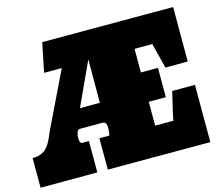

<svg xmlns="http://www.w3.org/2000/svg" viewBox="-114 -939 1267 1086"><g transform="rotate(-15 519.5 -395.5)"><path d="M853 -473.1 815.9 -620.6H711.9V-482.4H812V-310.5H711.9V-170.9H818.8L825.2 -205.1L856 -335.4H989.3V0H389.2L388.7 -183.6H447.3Q462.9 -263.7 429.7 -263.7H295.4Q289.1 -263.7 284.7 -258.5Q280.3 -253.4 278.8 -248Q277.3 -242.7 274.9 -232.4Q272 -224.1 274.2 -203.9Q276.4 -183.6 286.6 -183.6H327.6V0L-4.9 0.5V-172.9Q9.8 -172.9 22 -174.8Q34.2 -176.8 44.4 -181.6Q54.7 -186.5 62.5 -190.7Q70.3 -194.8 78.1 -204.1Q85.9 -213.4 90.3 -218.8Q94.7 -224.1 101.3 -236.8Q107.9 -249.5 110.6 -255.1Q113.3 -260.7 119.9 -276.1Q126.5 -291.5 128.9 -296.9L286.1 -622.1H182.6L217.3 -792.5H983.9V-473.6ZM443.4 -376.5 443.8 -630.9 326.7 -376.5Z"/></g></svg>

Font: Bevan
Style: Regular
Weight: 400
Foundry: vernon adams
Version: Version 1.000